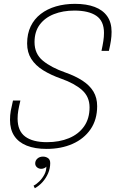

<svg xmlns="http://www.w3.org/2000/svg" viewBox="-20 -765 600 998"><path d="M222.5 9Q161.5 9 119 -8Q76.5 -25 54.2 -58.5Q32 -92 32 -142Q32 -167 36 -189Q40 -211 47.5 -242.5H86Q78.5 -211 75 -190.5Q71.5 -170 71.5 -148.5Q71.5 -84.5 110.8 -55.2Q150 -26 224 -26Q288.5 -26 338.5 -46.8Q388.5 -67.5 417 -108Q445.5 -148.5 445.5 -207Q445.5 -262 406.5 -296.8Q367.5 -331.5 298 -356Q244 -375 204.2 -399.8Q164.5 -424.5 142.8 -458.5Q121 -492.5 121 -539Q121 -589.5 139.5 -628Q158 -666.5 191.8 -692.5Q225.5 -718.5 271 -731.8Q316.5 -745 369.5 -745Q429.5 -745 472 -729Q514.5 -713 537.2 -680.8Q560 -648.5 560 -599.5Q560 -576.5 556.5 -553.5Q553 -530.5 546 -500.5H507.5Q514 -530.5 517.2 -552Q520.5 -573.5 520.5 -594Q520.5 -656 480.5 -683Q440.5 -710 366.5 -710Q307 -710 260.2 -691.5Q213.5 -673 186.5 -636.8Q159.5 -600.5 159.5 -546Q159.5 -485 203.2 -449.2Q247 -413.5 320 -388Q372.5 -369.5 409.5 -345.2Q446.5 -321 465.8 -288.8Q485 -256.5 485 -213.5Q485 -143 450.8 -93.2Q416.5 -43.5 357.2 -17.2Q298 9 222.5 9ZM194.5 112.5Q181.5 112.5 172.2 104.5Q163 96.5 163 84.5Q163 69.5 174.5 59.2Q186 49 203.5 49Q218 49 229.5 56.8Q241 64.5 241 83Q241 110.5 230.2 135.5Q219.5 160.5 201.5 180.8Q183.5 201 161 213.5L154.5 200Q169 193 184.2 178Q199.5 163 210.2 143.2Q221 123.5 221 101Q218.5 105 210.8 108.8Q203 112.5 194.5 112.5Z"/></svg>

Font: Epilogue ExtraLight
Style: Italic
Weight: 250
Italic angle: -12°
Designer: Tyler Finck
Foundry: Etcetera Type Co
Version: Version 2.112